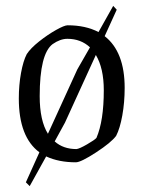

<svg xmlns="http://www.w3.org/2000/svg" viewBox="-20 -543 488 653"><path d="M404 -244Q404 -195 396 -150.5Q388 -106 375 -81Q358 -58 306.5 -24.5Q255 9 238 9Q180 9 137 -11L81 90L68 77L114 -25Q44 -77 44 -208Q44 -254 51.5 -295Q59 -336 71 -359Q84 -379 113 -402Q142 -425 170.5 -441Q199 -457 210 -457Q271 -457 315 -434L365 -523L377 -510L336 -420Q404 -367 404 -244ZM143 -88 243 -307 286 -382Q255 -411 209 -411Q185 -411 159 -393Q115 -360 115 -216Q115 -133 143 -88ZM333 -236Q333 -311 306 -356L201 -126L166 -62Q195 -36 240 -36Q250 -37 276 -52Q302 -67 308 -74Q333 -132 333 -236Z"/></svg>

Font: Grenze Light
Style: Regular
Weight: 300
Designer: Renata Polastri
Foundry: Omnibus-Type
Version: Version 1.002; ttfautohint (v1.8)